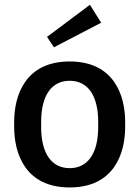

<svg xmlns="http://www.w3.org/2000/svg" viewBox="-20 -777 590 813"><path d="M408.3 -680.8 360.8 -756.7 179.2 -620.8 208.3 -576.7ZM40 -239.2C40 -127.5 86.7 16.7 275 16.7C463.3 16.7 510 -127.5 510 -239.2V-260.8C510 -372.5 463.3 -516.7 275 -516.7C86.7 -516.7 40 -372.5 40 -260.8ZM275 -65C200 -65 154.2 -125 154.2 -239.2V-260.8C154.2 -375 200 -435 275 -435C350 -435 395.8 -375 395.8 -260.8V-239.2C395.8 -125 350 -65 275 -65Z"/></svg>

Font: Boon SemiBold
Style: Regular
Weight: 600
Designer: Sungsit Sawaiwan
Foundry: FontUni
Version: Version 2.0